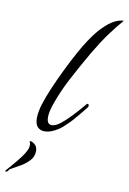

<svg xmlns="http://www.w3.org/2000/svg" viewBox="-177 -618 596 888"><g transform="rotate(10 121.0 -173.5)"><path d="M58 3Q39 3 26 -9.5Q13 -22 13 -53Q13 -60 14 -68.5Q15 -77 17 -87Q22 -114 38 -156Q54 -198 76 -245.5Q98 -293 121 -337.5Q144 -382 163 -414Q200 -475 232 -508Q264 -541 289 -553Q314 -565 331 -564Q305 -535 274 -493Q243 -451 208 -392Q164 -316 131.5 -254Q99 -192 76 -127Q63 -89 63 -65Q63 -31 86 -31Q104 -31 126.5 -49Q149 -67 162 -81Q182 -101 197.5 -118.5Q213 -136 228 -154Q231 -157 233 -157Q239 -157 239 -148Q239 -143 235 -139Q224 -126 213.5 -112.5Q203 -99 191 -86Q181 -73 168.5 -60.5Q156 -48 144 -37Q127 -21 103 -9Q79 3 58 3ZM-84 217Q-92 217 -87 212L-56 176Q-39 156 -23.5 135.5Q-8 115 1 93Q2 89 2.5 84.5Q3 80 3 76Q3 68 1 66Q-1 63 -1 61Q-1 59 2 59Q10 59 19 66Q36 77 36 100Q36 125 19 144Q2 163 -21.5 176.5Q-45 190 -67 202Q-70 203 -71.5 206Q-73 209 -75 211Q-79 217 -84 217Z"/></g></svg>

Font: Birthstone
Style: Regular
Weight: 400
Designer: Robert E. Leuschke
Foundry: Robert E. Leuschke
Version: Version 1.013; ttfautohint (v1.8.3)